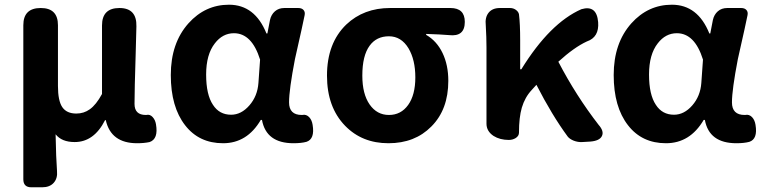

<svg xmlns="http://www.w3.org/2000/svg" viewBox="-20 -594 3244 815"><path d="M113 201Q79 201 79 167V-179V-487Q79 -560 153 -560Q226 -560 226 -487V-229Q226 -166 244.5 -139Q263 -112 304 -112Q336 -112 361 -130Q388 -149 413 -195V-486Q413 -560 487 -560Q561 -560 559 -482Q558 -444 556 -368Q551 -212 551 -153Q551 -106 599 -106Q600 -106 601 -106Q616 -110 628 -97Q639 -85 642 -67Q653 -4 615 9Q592 14 562 14Q451 14 429 -84H426Q379 9 297 9Q242 9 216 -24Q218 79 222 132Q225 163 208 182Q191 201 159 201H153Z M927 14Q825 14 766 -62Q705 -140 705 -275.5Q705 -411 780 -495Q851 -574 952 -574Q1062 -574 1111 -452H1115L1126 -509Q1131 -532 1147 -546Q1163 -560 1187 -560H1207H1246Q1261 -560 1268.5 -551.5Q1276 -543 1273 -529Q1269 -509 1260 -468Q1241 -384 1232 -343Q1207 -213 1207 -159.5Q1207 -106 1261 -106Q1262 -106 1263 -106Q1280 -110 1293 -96Q1304 -84 1307 -64Q1317 -4 1281 8Q1259 14 1226 14Q1110 14 1092 -85H1087Q1029 14 927 14ZM961 -107Q1004 -107 1038.5 -146.5Q1073 -186 1077 -242L1084 -341Q1049 -453 973 -453Q925 -453 892 -410Q855 -363 855 -277.5Q855 -192 884 -149Q911 -107 961 -107Z M1629 14Q1517 14 1445 -60Q1368 -139 1368 -273Q1368 -411 1450 -490Q1524 -560 1636 -560H1794H1873H1892Q1953 -560 1953 -501Q1953 -437 1886 -445Q1851 -448 1789 -450V-446Q1834 -420 1858.5 -369Q1883 -318 1883 -251Q1883 -129 1811 -57Q1741 14 1629 14ZM1631 -106Q1682 -106 1712.5 -148.5Q1743 -191 1743 -265.5Q1743 -340 1714 -389Q1683 -440 1631 -440Q1578 -440 1549 -400Q1518 -358 1518 -273Q1518 -195 1549 -150.5Q1580 -106 1631 -106Z M2415 3Q2398 -4 2390 -14Q2323 -105 2257 -234L2237 -212Q2208 -181 2195 -137Q2183 -95 2183 -33V-31Q2183 -17 2169 -8Q2156 0 2140 0Q2102 0 2075 -17Q2045 -37 2045 -69V-196V-393Q2045 -435 2042 -486Q2038 -520 2054 -540Q2070 -560 2102 -560H2105H2145Q2159 -560 2170 -552Q2181 -544 2183 -533Q2188 -493 2188 -423V-300H2193Q2314 -496 2448 -555Q2513 -574 2519 -500Q2524 -436 2471 -418Q2417 -393 2350 -332Q2425 -188 2521 -64Q2545 -37 2535 -16.5Q2525 4 2485 7L2451 9Q2433 10 2415 3Z M2807 14Q2705 14 2646 -62Q2585 -140 2585 -275.5Q2585 -411 2660 -495Q2731 -574 2832 -574Q2942 -574 2991 -452H2995L3006 -509Q3011 -532 3027 -546Q3043 -560 3067 -560H3087H3126Q3141 -560 3148.5 -551.5Q3156 -543 3153 -529Q3149 -509 3140 -468Q3121 -384 3112 -343Q3087 -213 3087 -159.5Q3087 -106 3141 -106Q3142 -106 3143 -106Q3160 -110 3173 -96Q3184 -84 3187 -64Q3197 -4 3161 8Q3139 14 3106 14Q2990 14 2972 -85H2967Q2909 14 2807 14ZM2841 -107Q2884 -107 2918.5 -146.5Q2953 -186 2957 -242L2964 -341Q2929 -453 2853 -453Q2805 -453 2772 -410Q2735 -363 2735 -277.5Q2735 -192 2764 -149Q2791 -107 2841 -107Z"/></svg>

Font: GenSenRounded2 TW B
Style: Regular
Weight: 700
Version: Version 2.000;PS 2;hotconv 16.6.51;makeotf.lib2.5.65220 DEVE